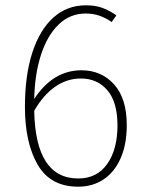

<svg xmlns="http://www.w3.org/2000/svg" viewBox="-20 -694 557 724"><path d="M458 -222Q458 -150 435 -97.5Q412 -45 370.5 -17.5Q329 10 275 10Q170 10 122 -73Q74 -156 74 -291Q74 -410 102 -496Q130 -582 181.5 -628Q233 -674 304 -674Q339 -674 365.5 -664.5Q392 -655 419 -636L401 -611Q378 -627 354.5 -635Q331 -643 303 -643Q244 -643 201 -601.5Q158 -560 134.5 -487Q111 -414 109 -321Q180 -429 287 -429Q362 -429 410 -376Q458 -323 458 -222ZM423 -221Q423 -309 385 -353.5Q347 -398 285 -398Q231 -398 186 -365.5Q141 -333 109 -276Q114 -21 275 -21Q346 -21 384.5 -76Q423 -131 423 -221Z"/></svg>

Font: FiraGO UltraLight
Style: Regular
Weight: 200
Designer: bBox Type
Foundry: bBox Type GmbH
Version: Version 1.001